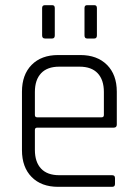

<svg xmlns="http://www.w3.org/2000/svg" viewBox="-20 -723 532 743"><path d="M143 -586V-692Q143 -703 154 -703H182Q192 -703 192 -692V-586Q192 -574 182 -574H154Q143 -574 143 -586ZM307 -586V-692Q307 -703 317 -703H345Q355 -703 355 -692V-586Q355 -574 345 -574H317Q307 -574 307 -586ZM414 0H205Q140 0 102.5 -38Q65 -76 65 -142V-368Q65 -434 102.5 -472Q140 -510 205 -510H291Q356 -510 394 -472Q432 -434 432 -368V-241Q432 -229 420 -229H124Q115 -229 115 -220V-143Q115 -96 139 -70.5Q163 -45 209 -45H414Q425 -45 425 -34V-11Q425 0 414 0ZM124 -269H373Q382 -269 382 -278V-367Q382 -414 358 -439.5Q334 -465 288 -465H209Q163 -465 139 -439.5Q115 -414 115 -367V-278Q115 -269 124 -269Z"/></svg>

Font: Rajdhani
Style: Regular
Weight: 400
Designer: Satya Rajpurohit, Jyotish Sonowal
Foundry: Indian Type Foundry
Version: Version 1.201 February 1, 2022